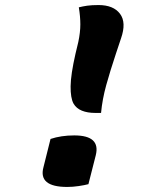

<svg xmlns="http://www.w3.org/2000/svg" viewBox="-20 -730 640 760"><path d="M380 -283H357Q326 -283 304 -292Q282 -301 271 -320Q259 -342 259.5 -388.5Q260 -435 279 -518L290 -564Q298 -602 298 -633.5Q298 -665 292 -701Q308 -705 325.5 -707.5Q343 -710 370 -710Q429 -710 455 -675.5Q481 -641 459 -578L439 -518Q416 -449 400.5 -393Q385 -337 380 -283ZM330 -1Q315 3 291.5 6.5Q268 10 246 10Q131 10 152 -68L180 -180Q222 -194 274 -194Q379 -194 359 -115Z"/></svg>

Font: Recursive Mn Csl St
Style: Bold Italic
Weight: 700
Italic angle: -15°
Monospace: yes
Version: Version 1.079;hotconv 1.0.112;makeotfexe 2.5.65598; ttfautoh